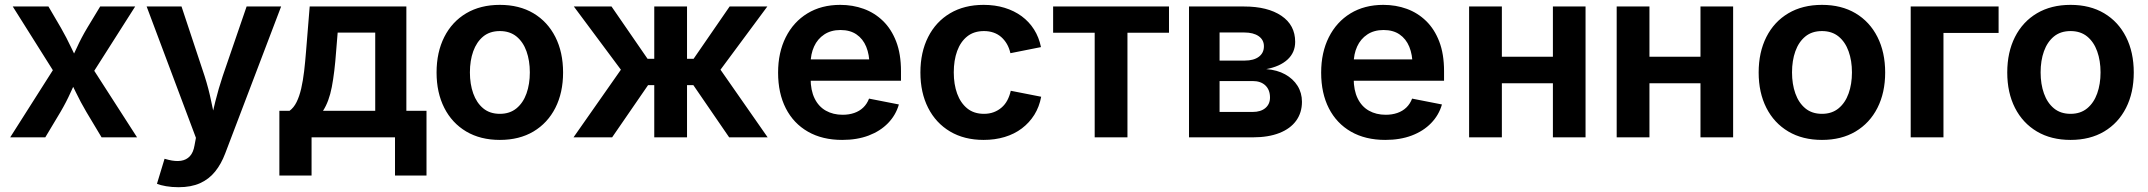

<svg xmlns="http://www.w3.org/2000/svg" viewBox="-20 -573 8963 801"><path d="M22.5 0 234.4 -333.5 233.9 -227.1 33.2 -545.9H182.1L234.4 -456.5Q258.3 -414.6 277.3 -374Q296.4 -333.5 315.9 -295.9H261.7Q282.2 -333.5 300.5 -374Q318.8 -414.6 343.8 -456.5L397.9 -545.9H543.9L339.8 -225.1V-329.6L551.8 0H403.8L340.3 -106Q315.9 -147.5 296.6 -187.7Q277.3 -228 257.3 -265.1H312Q292.5 -228 274.7 -187.7Q256.8 -147.5 232.4 -106L168.9 0Z M634.8 193.8 666.5 89.4 683.1 93.8Q712.4 101.1 735.1 97.7Q757.8 94.2 772.2 78.6Q786.6 63 791.5 33.7L797.4 2L591.8 -545.9H737.3L833.5 -255.9Q850.6 -202.6 861.3 -149.7Q872.1 -96.7 885.7 -40H852.1Q865.2 -96.7 878.4 -149.9Q891.6 -203.1 909.2 -255.9L1008.8 -545.9H1152.8L919.4 67.4Q902.8 111.3 877.4 142.8Q852.1 174.3 814.7 191.2Q777.3 208 725.1 208Q697.3 208 673.1 203.9Q648.9 199.7 634.8 193.8Z M1145.5 159.2V-110.8H1188Q1205.6 -123.5 1217.3 -147.2Q1229 -170.9 1236.6 -203.6Q1244.1 -236.3 1248.8 -275.9Q1253.4 -315.4 1256.8 -358.9L1272 -545.9H1675.3V-110.8H1759.3V159.2H1627.9V0H1279.8V159.2ZM1327.6 -110.8H1545.4V-437H1388.7L1382.3 -358.9Q1376 -271.5 1364.3 -210.2Q1352.5 -148.9 1327.6 -110.8Z M2065.4 10.7Q1984.4 10.7 1925 -24.4Q1865.7 -59.6 1833.5 -123Q1801.3 -186.5 1801.3 -270.5Q1801.3 -355 1833.5 -418.7Q1865.7 -482.4 1925 -517.6Q1984.4 -552.7 2065.4 -552.7Q2146.5 -552.7 2205.6 -517.6Q2264.6 -482.4 2296.9 -418.7Q2329.1 -355 2329.1 -270.5Q2329.1 -186.5 2296.9 -123Q2264.6 -59.6 2205.6 -24.4Q2146.5 10.7 2065.4 10.7ZM2065.4 -98.1Q2106.9 -98.1 2134.8 -121.1Q2162.6 -144 2176.5 -183.1Q2190.4 -222.2 2190.4 -271Q2190.4 -319.8 2176.5 -358.9Q2162.6 -397.9 2134.8 -420.7Q2106.9 -443.4 2065.4 -443.4Q2023.4 -443.4 1995.8 -420.7Q1968.3 -397.9 1954.3 -359.1Q1940.4 -320.3 1940.4 -271Q1940.4 -222.2 1954.3 -183.1Q1968.3 -144 1995.8 -121.1Q2023.4 -98.1 2065.4 -98.1Z M2372.6 0 2570.3 -282.2 2374 -545.9H2531.2L2681.6 -327.6H2709.5V-545.9H2846.2V-327.6H2873.5L3023.9 -545.9H3181.2L2985.8 -282.2L3182.6 0H3022L2872.6 -217.8H2846.2V0H2709.5V-217.8H2683.6L2533.7 0Z M3493.7 10.7Q3410.6 10.7 3350.6 -23.7Q3290.5 -58.1 3258.3 -121.1Q3226.1 -184.1 3226.1 -270Q3226.1 -354 3258.1 -417.7Q3290 -481.4 3348.4 -517.1Q3406.7 -552.7 3485.4 -552.7Q3537.6 -552.7 3583.3 -536.1Q3628.9 -519.5 3663.8 -485.6Q3698.7 -451.7 3718.8 -399.7Q3738.8 -347.7 3738.8 -276.4V-236.3H3286.1V-325.2H3671.4L3607.4 -300.3Q3607.4 -344.7 3593.8 -377.9Q3580.1 -411.1 3553.2 -429.4Q3526.4 -447.8 3486.3 -447.8Q3446.8 -447.8 3418.7 -429.2Q3390.6 -410.6 3376.2 -378.9Q3361.8 -347.2 3361.8 -308.1V-245.6Q3361.8 -196.3 3378.4 -162.4Q3395 -128.4 3425.3 -111.3Q3455.6 -94.2 3495.6 -94.2Q3522 -94.2 3543.9 -101.8Q3565.9 -109.4 3581.5 -124.5Q3597.2 -139.6 3605.5 -161.6L3730 -137.2Q3717.3 -92.8 3684.8 -59.3Q3652.3 -25.9 3604 -7.6Q3555.7 10.7 3493.7 10.7Z M4083.5 10.7Q4002.9 10.7 3943.6 -24.4Q3884.3 -59.6 3852.1 -123Q3819.8 -186.5 3819.8 -270.5Q3819.8 -355 3852.1 -418.7Q3884.3 -482.4 3943.6 -517.6Q4002.9 -552.7 4083.5 -552.7Q4130.9 -552.7 4170.9 -540.5Q4210.9 -528.3 4242.2 -505.4Q4273.4 -482.4 4293.9 -450Q4314.5 -417.5 4322.8 -376.5L4195.3 -351.1Q4190.4 -372.6 4180.7 -389.4Q4170.9 -406.2 4157 -418.5Q4143.1 -430.7 4125 -437Q4106.9 -443.4 4085 -443.4Q4043 -443.4 4015.1 -421.1Q3987.3 -398.9 3973.1 -360.1Q3959 -321.3 3959 -271Q3959 -221.2 3973.1 -182.4Q3987.3 -143.6 4015.1 -120.8Q4043 -98.1 4085 -98.1Q4107.4 -98.1 4125.7 -105Q4144 -111.8 4158.4 -124.3Q4172.9 -136.7 4182.4 -154.5Q4191.9 -172.4 4196.8 -194.3L4323.7 -169.4Q4315.9 -127.4 4295.2 -94.2Q4274.4 -61 4243.2 -37.4Q4211.9 -13.7 4171.4 -1.5Q4130.9 10.7 4083.5 10.7Z M4546.9 0V-436.5H4373.5V-545.9H4856.9V-436.5H4683.6V0Z M4940.4 0V-545.9H5170.4Q5268.6 -545.9 5325.9 -507.1Q5383.3 -468.3 5383.3 -398.4Q5383.3 -354 5351.6 -324.7Q5319.8 -295.4 5262.7 -284.7Q5308.1 -281.2 5341.3 -262.9Q5374.5 -244.6 5393.1 -215.1Q5411.6 -185.5 5411.6 -148.4Q5411.6 -103 5387.5 -69.6Q5363.3 -36.1 5317.4 -18.1Q5271.5 0 5206.1 0ZM5067.9 -106H5206.1Q5239.7 -106 5259 -122.3Q5278.3 -138.7 5278.3 -166Q5278.3 -198.2 5259 -216.6Q5239.7 -234.9 5206.1 -234.9H5067.9ZM5067.9 -320.3H5173.3Q5210.4 -320.3 5231.7 -336.2Q5252.9 -352.1 5252.9 -379.9Q5252.9 -406.7 5231 -422.1Q5209 -437.5 5170.4 -437.5H5067.9Z M5759.3 10.7Q5676.3 10.7 5616.2 -23.7Q5556.2 -58.1 5523.9 -121.1Q5491.7 -184.1 5491.7 -270Q5491.7 -354 5523.7 -417.7Q5555.7 -481.4 5614 -517.1Q5672.4 -552.7 5751 -552.7Q5803.2 -552.7 5848.9 -536.1Q5894.5 -519.5 5929.4 -485.6Q5964.4 -451.7 5984.4 -399.7Q6004.4 -347.7 6004.4 -276.4V-236.3H5551.8V-325.2H5937L5873 -300.3Q5873 -344.7 5859.4 -377.9Q5845.7 -411.1 5818.8 -429.4Q5792 -447.8 5752 -447.8Q5712.4 -447.8 5684.3 -429.2Q5656.2 -410.6 5641.8 -378.9Q5627.4 -347.2 5627.4 -308.1V-245.6Q5627.4 -196.3 5644 -162.4Q5660.6 -128.4 5690.9 -111.3Q5721.2 -94.2 5761.2 -94.2Q5787.6 -94.2 5809.6 -101.8Q5831.5 -109.4 5847.2 -124.5Q5862.8 -139.6 5871.1 -161.6L5995.6 -137.2Q5982.9 -92.8 5950.4 -59.3Q5918 -25.9 5869.6 -7.6Q5821.3 10.7 5759.3 10.7Z M6495.6 -336.4V-225.6H6208V-336.4ZM6245.6 -545.9V0H6108.9V-545.9ZM6594.7 -545.9V0H6458.5V-545.9Z M7111.3 -336.4V-225.6H6823.7V-336.4ZM6861.3 -545.9V0H6724.6V-545.9ZM7210.4 -545.9V0H7074.2V-545.9Z M7581.1 10.7Q7500 10.7 7440.7 -24.4Q7381.3 -59.6 7349.1 -123Q7316.9 -186.5 7316.9 -270.5Q7316.9 -355 7349.1 -418.7Q7381.3 -482.4 7440.7 -517.6Q7500 -552.7 7581.1 -552.7Q7662.1 -552.7 7721.2 -517.6Q7780.3 -482.4 7812.5 -418.7Q7844.7 -355 7844.7 -270.5Q7844.7 -186.5 7812.5 -123Q7780.3 -59.6 7721.2 -24.4Q7662.1 10.7 7581.1 10.7ZM7581.1 -98.1Q7622.6 -98.1 7650.4 -121.1Q7678.2 -144 7692.1 -183.1Q7706.1 -222.2 7706.1 -271Q7706.1 -319.8 7692.1 -358.9Q7678.2 -397.9 7650.4 -420.7Q7622.6 -443.4 7581.1 -443.4Q7539.1 -443.4 7511.5 -420.7Q7483.9 -397.9 7470 -359.1Q7456.1 -320.3 7456.1 -271Q7456.1 -222.2 7470 -183.1Q7483.9 -144 7511.5 -121.1Q7539.1 -98.1 7581.1 -98.1Z M8317.9 -545.9V-435.5H8087.9V0H7951.2V-545.9Z M8618.2 10.7Q8537.1 10.7 8477.8 -24.4Q8418.5 -59.6 8386.2 -123Q8354 -186.5 8354 -270.5Q8354 -355 8386.2 -418.7Q8418.5 -482.4 8477.8 -517.6Q8537.1 -552.7 8618.2 -552.7Q8699.2 -552.7 8758.3 -517.6Q8817.4 -482.4 8849.6 -418.7Q8881.8 -355 8881.8 -270.5Q8881.8 -186.5 8849.6 -123Q8817.4 -59.6 8758.3 -24.4Q8699.2 10.7 8618.2 10.7ZM8618.2 -98.1Q8659.7 -98.1 8687.5 -121.1Q8715.3 -144 8729.2 -183.1Q8743.2 -222.2 8743.2 -271Q8743.2 -319.8 8729.2 -358.9Q8715.3 -397.9 8687.5 -420.7Q8659.7 -443.4 8618.2 -443.4Q8576.2 -443.4 8548.6 -420.7Q8521 -397.9 8507.1 -359.1Q8493.2 -320.3 8493.2 -271Q8493.2 -222.2 8507.1 -183.1Q8521 -144 8548.6 -121.1Q8576.2 -98.1 8618.2 -98.1Z"/></svg>

Font: Inter
Style: 650
Weight: 650
Designer: Rasmus Andersson
Foundry: rsms
Version: Version 4.001;git-66647c0bb